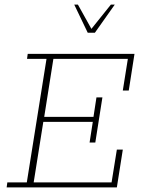

<svg xmlns="http://www.w3.org/2000/svg" viewBox="-20 -818 618 838"><path d="M9 0 12 -22H97L183 -561H98L101 -583H567L542 -423H516L538 -561H213L173 -308H388L401 -393H427L396 -196H371L385 -286H169L127 -22H467L490 -165H516L490 0ZM363 -675 304 -798H320L379 -692L464 -798H481L394 -675Z"/></svg>

Font: Rokkitt SemiBold Thin
Style: Italic
Weight: 250
Italic angle: -9°
Version: Version 3.103